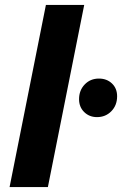

<svg xmlns="http://www.w3.org/2000/svg" viewBox="-20 -762 497 782"><path d="M167 -742H323L175 0H19ZM302 -358Q302 -394 325 -418Q348 -442 383 -442Q415 -442 436 -422Q457 -402 457 -370Q457 -333 433.5 -309Q410 -285 375 -285Q344 -285 323 -305.5Q302 -326 302 -358Z"/></svg>

Font: Idrija
Style: Bold Italic
Weight: 700
Italic angle: -11.3°
Designer: Julieta Ulanovsky
Foundry: Julieta Ulanovsky
Version: Version 7.200